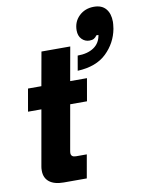

<svg xmlns="http://www.w3.org/2000/svg" viewBox="-102 -1033 821 1103"><g transform="rotate(-10 308.5 -482.0)"><path d="M179 0Q124 0 95 -23Q66 -46 66 -88Q66 -104 68 -113L125 -436H47L70 -567H148L183 -763H351L316 -567H414L391 -436H293L246 -170Q245 -167 245 -160Q245 -136 274 -136H337L313 0ZM384 -704Q442 -704 478.5 -728.5Q515 -753 522 -800H510Q502 -788 492 -782.5Q482 -777 466 -777Q440 -777 421.5 -796Q403 -815 403 -847Q403 -898 437.5 -931Q472 -964 524 -964Q570 -964 593.5 -936Q617 -908 617 -860Q617 -848 613 -820Q598 -739 538 -681Q478 -623 369 -618Z"/></g></svg>

Font: Open Sauce Sans Black Italic
Style: Regular
Weight: 900
Italic angle: -10°
Designer: Alfredo Marco Pradil
Foundry: Creative Sauce Fz LLC
Version: Version 1.477